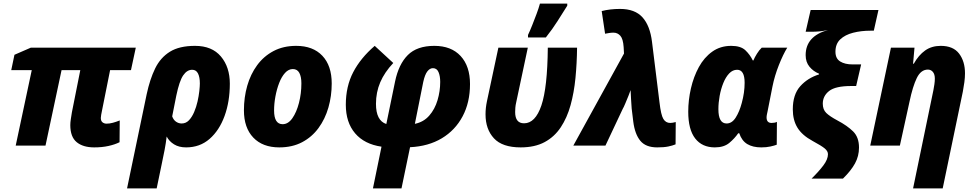

<svg xmlns="http://www.w3.org/2000/svg" viewBox="-20 -816 5469 1076"><path d="M508 10Q445 10 409.5 -19.5Q374 -49 374 -115Q374 -130 377 -149Q380 -168 383 -187L430 -423H325L235 0H68L158 -423H43L61 -509L153 -549H741L714 -423H597L551 -193Q549 -183 547 -172.5Q545 -162 545 -155Q545 -138 554.5 -130.5Q564 -123 577 -123Q594 -123 612.5 -128Q631 -133 651 -141L650 -19Q624 -6 588 2Q552 10 508 10Z M692 240 802 -288Q820 -372 849.5 -432.5Q879 -493 932 -526Q985 -559 1073 -559Q1168 -559 1218 -499.5Q1268 -440 1268 -347Q1268 -247 1238.5 -166Q1209 -85 1154.5 -37.5Q1100 10 1023 10Q983 10 955.5 -7Q928 -24 914 -51Q910 -15 902.5 24Q895 63 886 105L858 240ZM998 -124Q1022 -124 1039 -142Q1056 -160 1068 -188Q1080 -216 1087 -247Q1094 -278 1097 -305.5Q1100 -333 1100 -348Q1100 -384 1089.5 -404.5Q1079 -425 1057 -425Q1028 -425 1006.5 -393.5Q985 -362 968 -280L945 -164Q952 -144 966.5 -134Q981 -124 998 -124Z M1545 10Q1452 10 1399.5 -45Q1347 -100 1347 -198Q1347 -270 1365.5 -335Q1384 -400 1421 -450.5Q1458 -501 1513 -530Q1568 -559 1640 -559Q1734 -559 1786.5 -503.5Q1839 -448 1839 -348Q1839 -278 1820.5 -213.5Q1802 -149 1765 -98.5Q1728 -48 1673 -19Q1618 10 1545 10ZM1564 -120Q1595 -120 1618.5 -153.5Q1642 -187 1655.5 -239.5Q1669 -292 1669 -349Q1669 -386 1657.5 -407.5Q1646 -429 1621 -429Q1597 -429 1577.5 -407.5Q1558 -386 1544.5 -351Q1531 -316 1523.5 -275.5Q1516 -235 1516 -197Q1516 -120 1564 -120Z M2070 240 2118 6Q2022 -8 1970 -69Q1918 -130 1918 -229Q1918 -332 1959.5 -411.5Q2001 -491 2080 -559L2184 -463Q2135 -411 2111 -355Q2087 -299 2087 -234Q2087 -140 2145 -121L2194 -359Q2214 -456 2265.5 -507.5Q2317 -559 2414 -559Q2509 -559 2561.5 -502Q2614 -445 2614 -345Q2614 -242 2572.5 -164Q2531 -86 2456 -41Q2381 4 2278 9L2230 240ZM2305 -122Q2354 -132 2385.5 -168Q2417 -204 2432 -254.5Q2447 -305 2447 -357Q2447 -390 2437.5 -412Q2428 -434 2406 -434Q2389 -434 2375 -416Q2361 -398 2352 -357Z M2898 10Q2795 10 2748 -41Q2701 -92 2701 -175Q2701 -194 2703 -212Q2705 -230 2709 -249L2773 -549H2938L2873 -243Q2869 -226 2868 -212Q2867 -198 2867 -188Q2867 -125 2917 -125Q2980 -125 3014 -225Q3048 -325 3050 -549H3214Q3213 -461 3205 -379Q3197 -297 3177.5 -226.5Q3158 -156 3122.5 -102.5Q3087 -49 3032 -19.5Q2977 10 2898 10ZM2939 -606V-620Q2950 -643 2962.5 -674.5Q2975 -706 2987 -738Q2999 -770 3006 -796H3159V-784Q3133 -743 3105 -698.5Q3077 -654 3039 -606Z M3663 10Q3599 10 3568.5 -27Q3538 -64 3529 -134L3520 -208Q3518 -230 3516.5 -261Q3515 -292 3514 -311Q3511 -301 3502 -279Q3493 -257 3484 -235.5Q3475 -214 3470 -206L3373 0H3193L3477 -516L3475 -552Q3472 -598 3456.5 -615.5Q3441 -633 3418 -633Q3406 -633 3393.5 -631Q3381 -629 3371 -627L3352 -754Q3399 -766 3455 -766Q3538 -766 3580.5 -719Q3623 -672 3634 -581L3676 -242Q3684 -172 3697.5 -149.5Q3711 -127 3736 -127Q3748 -127 3767 -132L3766 -7Q3749 0 3725 5Q3701 10 3663 10Z M3986 10Q3915 10 3876 -40Q3837 -90 3837 -190Q3837 -255 3852 -320.5Q3867 -386 3896.5 -440Q3926 -494 3971.5 -526.5Q4017 -559 4078 -559Q4131 -559 4157 -534.5Q4183 -510 4199 -477H4202Q4209 -494 4222 -515Q4235 -536 4249 -549H4392Q4369 -512 4345 -451.5Q4321 -391 4309 -331L4282 -194Q4280 -184 4278 -175Q4276 -166 4276 -158Q4276 -127 4304 -127Q4322 -127 4334 -133L4333 -5Q4320 0 4297.5 5Q4275 10 4246 10Q4199 10 4168 -8.5Q4137 -27 4123 -69H4117Q4097 -40 4067 -15Q4037 10 3986 10ZM4052 -124Q4082 -124 4103 -157Q4124 -190 4137 -239Q4153 -297 4153 -352Q4153 -425 4111 -425Q4086 -425 4066.5 -404.5Q4047 -384 4033.5 -350.5Q4020 -317 4013 -278.5Q4006 -240 4006 -204Q4006 -124 4052 -124Z M4528 185Q4568 146 4594 111.5Q4620 77 4620 48Q4620 31 4602 16Q4584 1 4534 -26Q4475 -58 4449 -100.5Q4423 -143 4423 -203Q4423 -286 4464.5 -332.5Q4506 -379 4570 -399V-403Q4538 -416 4516.5 -442Q4495 -468 4495 -507Q4495 -613 4620 -648Q4595 -642 4571.5 -640Q4548 -638 4526 -638H4495L4523 -760H4903L4877 -644H4859Q4806 -644 4761 -632.5Q4716 -621 4689 -595.5Q4662 -570 4662 -526Q4662 -488 4688.5 -471.5Q4715 -455 4758 -455H4806L4778 -334H4751Q4662 -334 4626.5 -306Q4591 -278 4591 -235Q4591 -202 4610.5 -183Q4630 -164 4673 -141Q4728 -112 4761 -79.5Q4794 -47 4794 11Q4794 59 4771.5 100Q4749 141 4704 185Z M5097 240 5211 -311Q5214 -326 5216.5 -343.5Q5219 -361 5219 -375Q5219 -400 5208 -413Q5197 -426 5180 -426Q5141 -426 5118 -379Q5095 -332 5077 -246L5023 0H4857L4973 -549H5105L5097 -459H5101Q5128 -507 5164.5 -533Q5201 -559 5252 -559Q5322 -559 5355 -515.5Q5388 -472 5388 -405Q5388 -382 5384.5 -355.5Q5381 -329 5376 -303L5263 240Z"/></svg>

Font: Noto Sans Disp ExtBd
Style: Italic
Weight: 800
Italic angle: -12°
Designer: Monotype Design Team
Foundry: Monotype Imaging Inc.
Version: Version 2.000;GOOG;noto-source:20170915:90ef993387c0